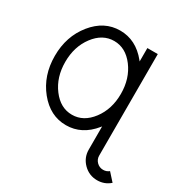

<svg xmlns="http://www.w3.org/2000/svg" viewBox="-193 -809 1124 1168"><g transform="rotate(30 369.5 -224.5)"><path d="M317.4 -63.5Q398.4 -63.5 455.6 -139.2Q512.7 -214.8 512.7 -322.3Q512.7 -429.7 455.6 -505.4Q398.4 -581.1 317.4 -581.1Q236.3 -581.1 179.2 -505.4Q122.1 -429.7 122.1 -322.3Q122.1 -214.8 179.2 -139.2Q236.3 -63.5 317.4 -63.5ZM649.4 205.1Q592.8 205.1 552.7 165Q512.7 125 512.7 68.4V-94.2L507.3 -87.4Q428.7 9.8 317.4 9.8Q206.1 9.8 127.4 -87.4Q48.8 -184.6 48.8 -322.3Q48.8 -459.5 127.4 -556.9Q206.1 -654.3 317.4 -654.3Q428.7 -654.3 507.3 -557.1L512.7 -550.3V-644.5H585.9V68.4Q585.9 94.7 604.5 113.3Q623 131.8 649.4 131.8Q672.9 131.8 690.4 117.2L739.3 171.4Q701.2 205.1 649.4 205.1Z"/></g></svg>

Font: Catrinity
Style: Regular
Weight: 400
Designer: Alexander Lange
Foundry: High-Logic / Made with FontCreator
Version: Version 2.090;May 20, 2024;FontCreator 15.0.0.2974 64-bit